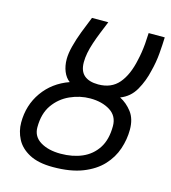

<svg xmlns="http://www.w3.org/2000/svg" viewBox="-105 -778 770 864"><g transform="rotate(15 280.0 -346.0)"><path d="M220 1Q152 1 110 -21.5Q68 -44 49.5 -80Q31 -116 31 -156Q31 -237 75 -299Q119 -361 195 -388Q176 -402 165.5 -427.5Q155 -453 155 -485Q155 -511 164 -546Q173 -581 187.5 -619Q202 -657 217 -693H293Q281 -664 270 -636.5Q259 -609 250.5 -583.5Q242 -558 237.5 -535Q233 -512 233 -491Q233 -450 255.5 -430.5Q278 -411 321 -411Q382 -411 416.5 -451.5Q451 -492 466 -565Q470 -582 473 -601Q476 -620 478 -642.5Q480 -665 481 -693H556Q555 -659 551.5 -617Q548 -575 537 -533Q526 -483 501.5 -440Q477 -397 432 -380Q465 -363 488.5 -332Q512 -301 512 -251Q512 -206 497 -161Q482 -116 448 -79.5Q414 -43 358 -21Q302 1 220 1ZM238 -66Q294 -66 338 -85Q382 -104 408 -144Q434 -184 434 -247Q434 -294 396.5 -317.5Q359 -341 304 -341Q256 -341 210.5 -320.5Q165 -300 136 -259Q107 -218 107 -154Q107 -111 144 -88.5Q181 -66 238 -66Z"/></g></svg>

Font: Ubuntu Sans Mono
Style: Italic
Weight: 400
Italic angle: -13.5°
Monospace: yes
Designer: Dalton Maag Ltd
Foundry: Dalton Maag Ltd
Version: Version 1.006